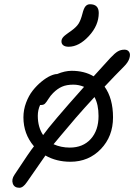

<svg xmlns="http://www.w3.org/2000/svg" viewBox="-20 -786 640 900"><path d="M301.8 -566.9Q285.6 -566.9 276.9 -573.5Q268.1 -580.1 268.1 -591.8Q268.1 -594.7 268.6 -597.7Q269 -600.6 270.5 -603.3Q272 -606 273.2 -608.2Q274.4 -610.4 277.3 -613.3Q280.3 -616.2 282 -617.9Q283.7 -619.6 288.3 -623Q293 -626.5 295.2 -628.2Q297.4 -629.9 303.2 -634Q309.1 -638.2 312 -640.1Q337.9 -658.7 348.1 -674.8Q358.4 -690.9 366.2 -721.2Q372.6 -747.1 380.9 -756.6Q389.2 -766.1 401.9 -766.1Q442.9 -766.1 442.9 -725.1Q442.9 -667 396.5 -616.9Q350.1 -566.9 301.8 -566.9ZM70.8 94.2Q46.9 94.2 40 74.5Q33.2 54.7 47.9 33.2Q121.6 -79.1 139.2 -100.1Q89.8 -158.2 89.8 -235.8Q89.8 -271.5 102.3 -304.7Q114.7 -337.9 133.5 -361.6Q152.3 -385.3 174.3 -403.3Q196.3 -421.4 215.6 -430.2Q234.9 -439 248 -439Q284.2 -454.1 315.9 -454.1Q375.5 -454.1 418.9 -428.2Q432.1 -442.9 460 -473.4Q487.8 -503.9 497.1 -514.2Q518.1 -536.6 532 -544.9Q545.9 -553.2 564 -553.2Q578.1 -553.2 585.2 -542.7Q592.3 -532.2 586.7 -513.2Q581.1 -494.1 561 -474.1Q517.1 -430.2 470.2 -379.9Q509.8 -324.7 509.8 -235.8Q509.8 -146.5 452.6 -87.2Q395.5 -27.8 310.1 -27.8Q244.1 -27.8 192.9 -57.1Q113.3 56.6 106 67.9Q88.4 94.2 70.8 94.2ZM157.2 -243.2Q157.2 -189.9 182.1 -152.8Q218.8 -205.1 374 -378.9Q349.1 -389.2 324.2 -389.2Q292 -389.2 270.5 -379.6Q249 -370.1 229 -350.1Q216.8 -337.9 207 -322.3Q197.3 -306.6 190.9 -300.3Q184.6 -293.9 172.9 -293.9H168Q157.2 -270 157.2 -243.2ZM441.9 -242.2Q441.9 -296.4 422.9 -331.1Q374 -278.3 336.4 -234.9Q298.8 -191.4 265.4 -151.1Q231.9 -110.8 231 -109.9Q266.1 -94.2 307.1 -94.2Q369.1 -94.2 405.5 -134.5Q441.9 -174.8 441.9 -242.2Z"/></svg>

Font: Shantell Sans Irregular
Style: Regular
Weight: 300
Designer: Stephen Nixon, Anya Danilova, Shantell Martin
Foundry: Arrow Type
Version: Version 1.006;[9816181b4]